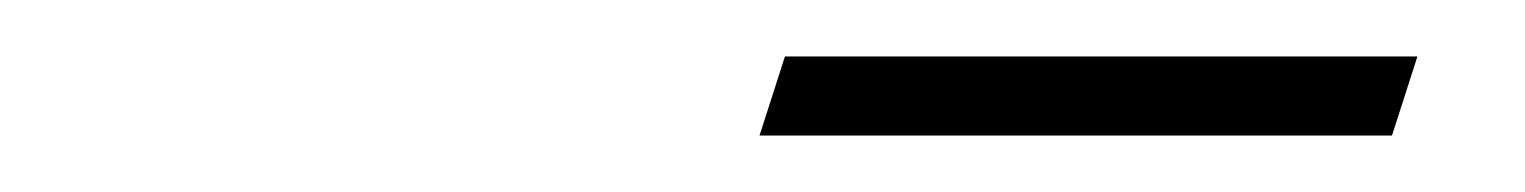

<svg xmlns="http://www.w3.org/2000/svg" viewBox="-20 -632 540 68"><path d="M249 -584 258 -612H482L473 -584Z"/></svg>

Font: Newsreader 16pt 16pt ExtraLight
Style: Italic
Weight: 250
Italic angle: -17°
Version: Version 1.003